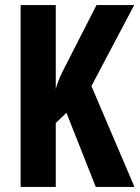

<svg xmlns="http://www.w3.org/2000/svg" viewBox="-20 -734 551 754"><path d="M508 0H356L241 -291L199 -251V0H61V-714H199V-385Q204 -404 214 -427.5Q224 -451 240 -481L359 -714H507L339 -396Z"/></svg>

Font: Noto Sans Display ExtraCondensed
Style: Bold
Weight: 700
Width: 2
Designer: Monotype Design Team
Foundry: Monotype Imaging Inc.
Version: Version 2.003